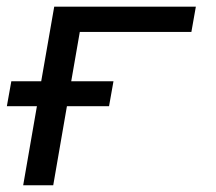

<svg xmlns="http://www.w3.org/2000/svg" viewBox="-33 -548 640 568"><path d="M289.6 -233.9H165L124.5 0H35.6L76.2 -233.9H-12.7L0.5 -307.6H88.9L127.4 -528.3H546.4L533.2 -453.6H203.1L177.7 -307.6H302.7Z"/></svg>

Font: Roboto Mono
Style: Italic
Weight: 400
Designer: Google
Version: Version 2.000985; 2015; ttfautohint (v1.3)